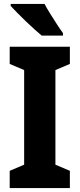

<svg xmlns="http://www.w3.org/2000/svg" viewBox="-20 -950 403 970"><path d="M333 0H29V-87L102 -118V-596L29 -627V-714H333V-627L260 -596V-118L333 -87ZM205 -930Q216 -909 233.5 -881Q251 -853 268.5 -826Q286 -799 298 -783V-770H191Q176 -782 154.5 -801.5Q133 -821 109.5 -843.5Q86 -866 66 -886.5Q46 -907 34 -920V-930Z"/></svg>

Font: Noto Sans Lao UI Cond ExtBd
Style: Regular
Weight: 800
Width: 3
Designer: Monotype Design Team
Foundry: Monotype Imaging Inc.
Version: Version 2.000; ttfautohint (v1.8.4.7-5d5b)